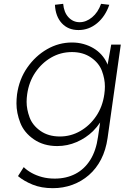

<svg xmlns="http://www.w3.org/2000/svg" viewBox="-20 -753 651 1003"><path d="M256 230Q196 230 150.5 211.5Q105 193 74 167L104 120Q121 137 145.5 150.5Q170 164 200 172Q230 180 266 180Q326 180 373.5 155.5Q421 131 451.5 82.5Q482 34 492 -38L503 -113Q487 -89 466 -68Q429 -32 380.5 -11Q332 10 279 10Q208 10 157 -25Q106 -60 86 -111.5Q66 -163 66 -213Q66 -235 69 -260Q80 -339 122.5 -400Q165 -461 226 -496Q287 -531 356 -531Q388 -531 416.5 -523Q445 -515 468.5 -501Q492 -487 510 -467Q528 -447 539 -423Q541 -419 542 -415L561 -520H611L542 -32Q533 31 508 79.5Q483 128 444.5 161.5Q406 195 358 212.5Q310 230 256 230ZM293 -40Q350 -40 399.5 -68.5Q449 -97 482.5 -146.5Q516 -196 525 -261Q528 -282 528 -301Q528 -341 512.5 -382.5Q497 -424 455.5 -452.5Q414 -481 356 -481Q297 -481 247.5 -452.5Q198 -424 164.5 -374.5Q131 -325 122 -261Q119 -240 119 -221Q119 -182 134.5 -140Q150 -98 191.5 -69Q233 -40 293 -40ZM390 -596Q336 -596 303 -631.5Q270 -667 267 -728L310 -733Q314 -688 338 -662.5Q362 -637 396 -637Q430 -637 461 -662.5Q492 -688 508 -733L551 -728Q530 -667 487 -631.5Q444 -596 390 -596Z"/></svg>

Font: Lexend ExtLt
Style: Italic
Weight: 250
Italic angle: -8.13011°
Designer: Bonnie Shaver-Troup, Thomas Jockin
Foundry: Lexend
Version: Version 1.007